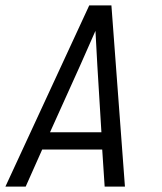

<svg xmlns="http://www.w3.org/2000/svg" viewBox="-29 -690 599 710"><path d="M-9 0 301 -670H383L433 0H358L349 -137H127L66 0ZM346 -201 331 -447Q329 -479 327.5 -511.5Q326 -544 324 -576Q310 -544 295.5 -511.5Q281 -479 267 -447L156 -201Z"/></svg>

Font: Lode
Style: Italic
Weight: 400
Italic angle: -11°
Monospace: yes
Designer: Belleve Invis
Foundry: Belleve Invis
Version: Version 29.2.0; ttfautohint (v1.8.3)